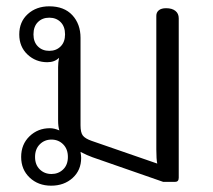

<svg xmlns="http://www.w3.org/2000/svg" viewBox="-20 -576 673 608"><path d="M47 -79Q47 -119 73.5 -144.5Q100 -170 138 -170Q152 -170 168 -163Q164 -175 164 -195V-363Q164 -378 167 -393Q153 -379 130 -379Q93 -379 67 -403.5Q41 -428 41 -467Q41 -507 68 -531.5Q95 -556 136 -556Q183 -556 209 -528Q235 -500 235 -456V-179Q235 -156 242.5 -146.5Q250 -137 270 -130L478 -58Q475 -71 475 -103V-526Q475 -537 483 -543.5Q491 -550 506 -550Q525 -550 535.5 -541.5Q546 -533 546 -518V-13Q546 0 534 0H497L273 -78Q256 -84 235 -95Q237 -83 237 -76Q237 -37 210 -12.5Q183 12 142 12Q101 12 74 -13.5Q47 -39 47 -79ZM186 -467Q186 -492 172 -506Q158 -520 136 -520Q114 -520 100 -506Q86 -492 86 -467Q86 -443 100 -429Q114 -415 136 -415Q158 -415 172 -429Q186 -443 186 -467ZM195 -79Q195 -104 180 -119Q165 -134 143 -134Q121 -134 106 -119Q91 -104 91 -79Q91 -54 106 -39.5Q121 -25 143 -25Q165 -25 180 -39.5Q195 -54 195 -79Z"/></svg>

Font: Maitree
Style: Regular
Weight: 400
Designer: CadsonDemak Team
Foundry: CadsonDemak
Version: Version 1.000